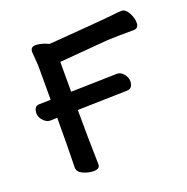

<svg xmlns="http://www.w3.org/2000/svg" viewBox="-98 -583 672 690"><g transform="rotate(-20 238.0 -237.5)"><path d="M147 16.1Q127.9 16.1 107.4 7.1Q86.9 -2 86.9 -19Q88.9 -107.9 88.9 -209L63 -208Q48.8 -208 36.9 -220.5Q24.9 -232.9 23.9 -247.1Q23.9 -276.9 45.4 -276.9Q66.9 -276.9 88.9 -277.8V-410.2L85 -460.9Q85 -481 104 -481Q118.2 -481 136.7 -475.1L154.8 -467.8Q366.7 -483.9 398.9 -487.8Q424.8 -491.2 437 -491.2Q452.1 -491.2 463.1 -471.2Q474.1 -451.2 474.1 -433.1Q474.1 -411.1 455.1 -411.1Q390.1 -411.1 352.1 -409.2L168 -394V-279.8L344.7 -284.2Q358.9 -284.2 369.4 -271.5Q379.9 -258.8 380.9 -245.1Q380.9 -214.8 357.9 -214.8L168 -210Q168 -108.9 170.9 -1Q170.9 16.1 147 16.1Z"/></g></svg>

Font: LXGW WenKai GB Screen
Style: Regular
Weight: 400
Designer: LXGW / Fontworks Inc.
Foundry: LXGW / Fontworks Inc.
Version: Version 1.321;February 19, 2024;FontCreator 14.0.0.2901 64-b